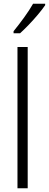

<svg xmlns="http://www.w3.org/2000/svg" viewBox="-20 -1013 263 1033"><path d="M129 0H74V-760H129ZM223 -985Q208 -963 184.5 -935Q161 -907 135 -880Q109 -853 88 -834H53V-845Q83 -882 110.5 -920Q138 -958 158 -993H223Z"/></svg>

Font: Noto Sans Condensed Light
Style: Regular
Weight: 300
Width: 3
Designer: Monotype Design Team
Foundry: Monotype Imaging Inc.
Version: Version 2.013; ttfautohint (v1.8.4.7-5d5b)